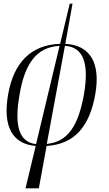

<svg xmlns="http://www.w3.org/2000/svg" viewBox="-20 -780 587 1038"><path d="M118 238H190L232 9C380 0 464 -93 495 -270C525 -440 467 -536 333 -543L372 -760H357L305 -543C147 -538 54 -441 24 -270C-7 -94 49 -1 173 9ZM434 -270C404 -105 350 -13 233 -2L331 -532C432 -526 462 -436 434 -270ZM86 -270C114 -435 177 -526 302 -532L175 -1C82 -11 56 -102 86 -270Z"/></svg>

Font: Noto Serif Display Condensed Light
Style: Italic
Weight: 300
Width: 3
Italic angle: -12°
Designer: Monotype Design Team
Foundry: Monotype Imaging Inc.
Version: Version 2.009